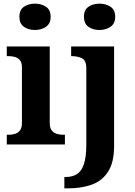

<svg xmlns="http://www.w3.org/2000/svg" viewBox="-20 -790 737 1050"><path d="M17 0V-53H29Q44 -53 60.5 -57.5Q77 -62 88.5 -75.9Q100 -89.8 100 -117.7V-422Q100 -448.9 88 -462Q76 -475 59.5 -479Q43 -483 29 -483H17V-536H252V-118Q252 -90 263.5 -76Q275 -62 292 -57.5Q309 -53 323 -53H335V0ZM171.1 -626Q135 -626 110.5 -643.5Q86 -661 86 -698Q86 -736 110.8 -753Q135.5 -770 171.5 -770Q206 -770 231.5 -753Q257 -736 257 -698Q257 -661 231.4 -643.5Q205.8 -626 171.1 -626ZM332 240V178H339.2Q376 178 401.2 162Q426.3 146.1 439.2 106.9Q452 67.7 452 0V-417Q452 -459.7 428.1 -471.4Q404.2 -483 371.9 -483H369V-536H604V8Q604 97 571.6 148Q539.2 199 482.6 219.5Q426.1 240 352.3 240ZM524.1 -626Q488 -626 463.5 -643.5Q439 -661 439 -698Q439 -736 463.8 -753Q488.5 -770 524.5 -770Q559 -770 584.5 -753Q610 -736 610 -698Q610 -661 584.4 -643.5Q558.8 -626 524.1 -626Z"/></svg>

Font: Noto Serif Khojki
Style: Regular
Weight: 400
Designer: Juan Bruce
Version: Version 2.002